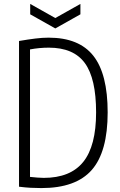

<svg xmlns="http://www.w3.org/2000/svg" viewBox="-20 -942 614 979"><path d="M134 -922 262 -850 390 -922V-869L262 -797L134 -869ZM191 17Q164 17 136 15.5Q108 14 77 10V-733Q124 -741 160 -745.5Q196 -750 228 -750Q383 -750 456 -657.5Q529 -565 529 -369Q529 -168 448 -75.5Q367 17 191 17ZM203 -35Q339 -35 404.5 -116.5Q470 -198 470 -369Q470 -542 412.5 -620.5Q355 -699 229 -699Q181 -699 133 -690V-40Q154 -38 171 -36.5Q188 -35 203 -35Z"/></svg>

Font: Encode Sans Compressed
Style: Light
Weight: 300
Designer: Pablo Impallari, Andres Torresi
Foundry: Pablo Impallari, Andres Torresi
Version: Version 1.000; ttfautohint (v1.00) -l 8 -r 50 -G 200 -x 14 -